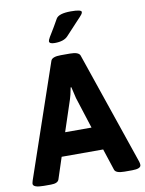

<svg xmlns="http://www.w3.org/2000/svg" viewBox="-100 -1003 813 1075"><g transform="rotate(-10 306.5 -466.0)"><path d="M230 -273H380L323 -451L308 -515H304Q295 -468 289 -451ZM613 -20Q613 2 563 2H519Q470 2 463 -19L423 -141H187L147 -19Q140 2 101 2H61Q0 2 0 -20Q0 -24 4 -38L224 -681Q232 -702 281 -702H333Q382 -702 390 -681L610 -38Q613 -28 613 -20ZM439 -920Q439 -914 433 -906Q427 -898 402 -872Q365 -833 335 -800Q312 -775 260 -775Q229 -775 229 -790Q229 -793 231 -798Q233 -803 238.5 -813Q244 -823 251 -833.5Q258 -844 270 -865Q282 -886 294 -907Q309 -934 379 -934Q439 -934 439 -920Z"/></g></svg>

Font: mmAsap
Style: Bold
Weight: 700
Designer: Pablo Cosgaya
Foundry: Omnibus-Type
Version: Version 1.001